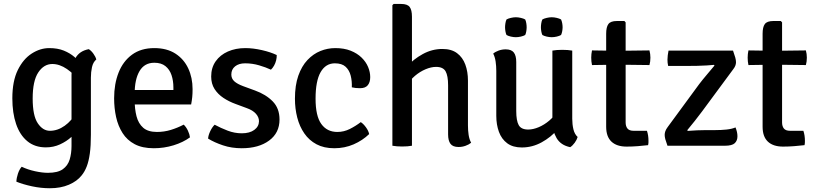

<svg xmlns="http://www.w3.org/2000/svg" viewBox="-20 -756 4230 996"><path d="M479.5 -447.5Q463 -433.5 457.2 -407.8Q451.5 -382 451.5 -353V-57Q451.5 0.5 446 40.2Q440.5 80 430 107.2Q419.5 134.5 403.5 154Q380 184 337.5 202.2Q295 220.5 238.5 220.5Q192.5 220.5 146 210.5Q99.5 200.5 65 186.5Q65.5 167.5 73 145Q80.5 122.5 92.5 109Q124 124 161.5 132.2Q199 140.5 228.5 140.5Q279.5 140.5 305.8 121.8Q332 103 341.5 71.2Q351 39.5 351 1V-369Q351 -417 371.2 -454.2Q391.5 -491.5 440.5 -501Q453 -493.5 464.5 -477.5Q476 -461.5 479.5 -447.5ZM44 -246Q44 -335 72.2 -392.5Q100.5 -450 144.5 -478.2Q188.5 -506.5 235.5 -506.5Q279 -506.5 311 -493.5Q343 -480.5 366.2 -460.5Q389.5 -440.5 406 -419.5L392 -331Q365.5 -372 327.2 -398Q289 -424 251.5 -424Q207.5 -424 178.5 -380.2Q149.5 -336.5 149.5 -245Q149.5 -156 175.8 -116.8Q202 -77.5 239 -77.5Q279 -77.5 315.8 -103.8Q352.5 -130 373 -170.5L388.5 -91Q375 -68 350 -45.2Q325 -22.5 291.2 -7Q257.5 8.5 218 8.5Q160.5 8.5 121.8 -23.5Q83 -55.5 63.5 -112.8Q44 -170 44 -246Z M637 -214V-289H879.5V-302Q879.5 -337 869.8 -366.2Q860 -395.5 838.2 -413Q816.5 -430.5 780.5 -430.5Q729.5 -430.5 704 -387.5Q678.5 -344.5 678.5 -269V-237.5Q678.5 -190.5 688.2 -152.8Q698 -115 723 -93.2Q748 -71.5 794 -71.5Q831.5 -71.5 866.5 -82.2Q901.5 -93 933 -109.5Q946 -97 954.8 -78.2Q963.5 -59.5 965.5 -43.5Q930 -17.5 880.2 -2.2Q830.5 13 778 13Q718.5 13 678.8 -8Q639 -29 615.8 -65.8Q592.5 -102.5 582.2 -149Q572 -195.5 572 -246Q572 -320.5 595.2 -379.5Q618.5 -438.5 665 -472.5Q711.5 -506.5 780.5 -506.5Q845.5 -506.5 889.8 -478Q934 -449.5 956.5 -401.2Q979 -353 979 -293.5Q979 -269.5 977.2 -252.2Q975.5 -235 971.5 -214Z M1059.5 -37Q1060.5 -54 1070.5 -75.2Q1080.5 -96.5 1093.5 -109Q1125 -92 1161 -78.2Q1197 -64.5 1234 -64.5Q1275 -64.5 1299 -82Q1323 -99.5 1323.5 -127Q1323.5 -148 1307.5 -166Q1291.5 -184 1260.5 -195L1202.5 -216.5Q1168 -229 1139.2 -248Q1110.5 -267 1093 -294.2Q1075.5 -321.5 1075.5 -359Q1075.5 -405 1098.8 -438Q1122 -471 1162.2 -488.8Q1202.5 -506.5 1252.5 -506.5Q1293 -506.5 1338.8 -496Q1384.5 -485.5 1415.5 -470.5Q1416 -458 1412.5 -443.2Q1409 -428.5 1401.8 -415.8Q1394.5 -403 1385.5 -394.5Q1359 -407 1324 -417.2Q1289 -427.5 1251.5 -427.5Q1219 -427.5 1199.5 -411.8Q1180 -396 1180 -369.5Q1180 -348.5 1195.2 -334.5Q1210.5 -320.5 1241.5 -309L1303 -286.5Q1359.5 -266 1394.8 -230Q1430 -194 1430 -136Q1430 -66.5 1376 -26.8Q1322 13 1234 13Q1181.5 13 1136.8 -2Q1092 -17 1059.5 -37Z M1805 -303Q1806.5 -335.5 1799.2 -363.8Q1792 -392 1772.8 -409.8Q1753.5 -427.5 1717 -427.5Q1669.5 -427.5 1643.2 -381.8Q1617 -336 1617 -244Q1617 -154 1646.8 -112.8Q1676.5 -71.5 1730 -71.5Q1764 -71.5 1794.8 -87Q1825.5 -102.5 1851.5 -122.5Q1865 -114 1878.2 -95.8Q1891.5 -77.5 1895 -60.5Q1861 -27.5 1814.5 -7.2Q1768 13 1714 13Q1660.5 13 1622 -7.5Q1583.5 -28 1558.8 -63.8Q1534 -99.5 1522 -146Q1510 -192.5 1510 -244Q1510 -313.5 1527.5 -363.2Q1545 -413 1575 -444.8Q1605 -476.5 1642.2 -491.5Q1679.5 -506.5 1719.5 -506.5Q1765 -506.5 1799 -493Q1833 -479.5 1855.8 -457.2Q1878.5 -435 1889.5 -408.5Q1900.5 -382 1900.5 -356Q1900.5 -329.5 1888 -314Q1875.5 -298.5 1848 -298.5Q1835.5 -298.5 1825.5 -299.5Q1815.5 -300.5 1805 -303Z M2117 0Q2096 4 2065.5 4Q2038 4 2015.5 0V-729L2022 -735.5H2061Q2093.5 -735.5 2105.2 -719.8Q2117 -704 2117 -669.5ZM2407.5 -105.5Q2407.5 -79.5 2411 -56.2Q2414.5 -33 2424 -15.5Q2412.5 -6 2395.2 0.2Q2378 6.5 2359 6.5Q2329 6.5 2316.8 -10Q2304.5 -26.5 2304.5 -59V-313Q2304.5 -363 2291.5 -386Q2278.5 -409 2242 -409Q2217 -409 2187.8 -396.8Q2158.5 -384.5 2132.5 -362.5Q2106.5 -340.5 2090.5 -310.5V-410Q2124 -448.5 2172.5 -475.2Q2221 -502 2275 -502Q2322 -502 2351 -480.2Q2380 -458.5 2393.8 -421.2Q2407.5 -384 2407.5 -338Z M2948.5 -140Q2948.5 -111 2954.5 -85.5Q2960.5 -60 2976.5 -45.5Q2972.5 -31 2961.5 -15.8Q2950.5 -0.5 2938 7.5Q2889 -2.5 2867.2 -39.8Q2845.5 -77 2845.5 -125V-493.5Q2855.5 -495.5 2869.2 -496.5Q2883 -497.5 2897 -497.5Q2911 -497.5 2924.5 -496.5Q2938 -495.5 2948.5 -493.5ZM2554.5 -388Q2554.5 -414 2551 -437.2Q2547.5 -460.5 2538.5 -478Q2549.5 -487.5 2567 -493.8Q2584.5 -500 2603 -500Q2633 -500 2645.5 -483.5Q2658 -467 2658 -434.5V-180Q2658 -130 2670.8 -107Q2683.5 -84 2720 -84Q2745.5 -84 2774.5 -96.2Q2803.5 -108.5 2829.5 -130.5Q2855.5 -152.5 2871.5 -182V-83.5Q2838.5 -44.5 2790 -17.8Q2741.5 9 2687 9Q2640.5 9 2611.2 -12.8Q2582 -34.5 2568.2 -72Q2554.5 -109.5 2554.5 -155ZM2600 -614.5Q2600 -624 2601.8 -635.2Q2603.5 -646.5 2607.5 -655Q2616 -660 2630 -663.2Q2644 -666.5 2656 -666.5Q2668 -666.5 2682 -663.2Q2696 -660 2704.5 -655Q2708.5 -646.5 2710.2 -635.2Q2712 -624 2712 -614.5Q2712 -605.5 2710.2 -594.2Q2708.5 -583 2704.5 -574.5Q2696 -569.5 2682 -566.2Q2668 -563 2656 -563Q2644 -563 2630 -566.2Q2616 -569.5 2607.5 -574.5Q2603.5 -583 2601.8 -594.2Q2600 -605.5 2600 -614.5ZM2786 -614.5Q2786 -624 2787.8 -635.2Q2789.5 -646.5 2793.5 -655Q2802 -660 2816 -663.2Q2830 -666.5 2842 -666.5Q2854.5 -666.5 2868.2 -663.2Q2882 -660 2890.5 -655Q2894.5 -646.5 2896.5 -635.2Q2898.5 -624 2898.5 -614.5Q2898.5 -605.5 2896.5 -594.2Q2894.5 -583 2890.5 -574.5Q2882 -569.5 2868.2 -566.2Q2854.5 -563 2842 -563Q2830 -563 2816 -566.2Q2802 -569.5 2793.5 -574.5Q2789.5 -583 2787.8 -594.2Q2786 -605.5 2786 -614.5Z M3124.5 -581Q3124.5 -615.5 3136 -631.2Q3147.5 -647 3180 -647H3219L3225.5 -640V-121Q3225.5 -101 3235 -89.2Q3244.5 -77.5 3267 -77.5H3336Q3344 -54 3344 -25.5Q3344 -20 3343.8 -14Q3343.5 -8 3342 -3Q3317 0 3288.5 2.2Q3260 4.5 3230.5 4.5Q3179.5 4.5 3152 -21.2Q3124.5 -47 3124.5 -98.5ZM3349 -494.5Q3354 -476 3354 -457Q3354 -436 3349 -418.5L3185.5 -420.5L3051 -418.5Q3047 -437 3047 -457Q3047 -475 3051 -494.5L3187 -492.5Z M3607 -319.5Q3624.5 -342.5 3646.2 -368Q3668 -393.5 3686.5 -416L3683.5 -419.5Q3669.5 -418 3646 -416.5Q3622.5 -415 3597 -414.5Q3571.5 -414 3551 -414H3446Q3444 -421.5 3443.2 -431Q3442.5 -440.5 3442.5 -447Q3442.5 -456.5 3444 -469.2Q3445.5 -482 3448 -493.5H3782.5Q3790.5 -471.5 3794.2 -457.8Q3798 -444 3798 -433Q3798 -425 3794.8 -416Q3791.5 -407 3784.5 -398L3622 -178Q3605 -155 3584 -128.5Q3563 -102 3545 -80.5L3548 -77Q3572 -79 3597 -80Q3622 -81 3640 -81H3687.5Q3721.5 -81 3749.2 -84Q3777 -87 3795.5 -95Q3800.5 -82.5 3803 -71.2Q3805.5 -60 3805.5 -49Q3805.5 -26.5 3791.5 -13.2Q3777.5 0 3740.5 0H3442.5Q3434.5 -22 3431.2 -34.2Q3428 -46.5 3428 -56.5Q3428 -65.5 3431.5 -75.5Q3435 -85.5 3444 -97.5Z M3936 -581Q3936 -615.5 3947.5 -631.2Q3959 -647 3991.5 -647H4030.5L4037 -640V-121Q4037 -101 4046.5 -89.2Q4056 -77.5 4078.5 -77.5H4147.5Q4155.5 -54 4155.5 -25.5Q4155.5 -20 4155.2 -14Q4155 -8 4153.5 -3Q4128.5 0 4100 2.2Q4071.5 4.5 4042 4.5Q3991 4.5 3963.5 -21.2Q3936 -47 3936 -98.5ZM4160.5 -494.5Q4165.5 -476 4165.5 -457Q4165.5 -436 4160.5 -418.5L3997 -420.5L3862.5 -418.5Q3858.5 -437 3858.5 -457Q3858.5 -475 3862.5 -494.5L3998.5 -492.5Z"/></svg>

Font: Signika
Style: Regular
Weight: 400
Designer: Anna Giedry
Foundry: Anna Giedry
Version: Version 2.001